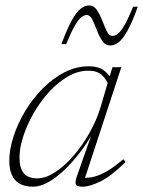

<svg xmlns="http://www.w3.org/2000/svg" viewBox="-20 -694 540 724"><path d="M270.5 -31 330 -200H334.5Q309 -154.5 279.5 -116.5Q250 -78.5 219.5 -50Q189 -21.5 159.8 -5.8Q130.5 10 105 10Q73 10 53 -2Q33 -14 24 -36Q15 -58 15 -87Q15 -130.5 31 -179.5Q47 -228.5 75.2 -275.5Q103.5 -322.5 141.5 -360.8Q179.5 -399 223.5 -421.5Q267.5 -444 314.5 -444Q354 -444 375.5 -425.5Q397 -407 411 -377L394 -362.5Q383 -393.5 364.8 -410.5Q346.5 -427.5 313.5 -427.5Q273.5 -427.5 235.5 -405.2Q197.5 -383 164.5 -346.8Q131.5 -310.5 106.8 -267Q82 -223.5 67.8 -180Q53.5 -136.5 53.5 -100Q53.5 -61 69.2 -41.2Q85 -21.5 121 -21.5Q152.5 -21.5 188 -44.8Q223.5 -68 257 -106.5Q290.5 -145 317.2 -192.5Q344 -240 359 -289L389.5 -393L404 -440.5H437.5L296.5 -11L285 -23.5Q302 -22 323.8 -25.2Q345.5 -28.5 375 -43.8Q404.5 -59 445 -93.5L453.5 -83Q399 -29.5 358.5 -9.8Q318 10 292 10Q269 10 265.8 1Q262.5 -8 270.5 -31ZM499.5 -668.5Q479 -611 461.2 -579Q443.5 -547 427.8 -534.8Q412 -522.5 395.5 -522.5Q377 -522.5 365.5 -539.8Q354 -557 345.5 -579.8Q337 -602.5 328.2 -620Q319.5 -637.5 307 -637.5Q297 -637.5 285.8 -628.2Q274.5 -619 261 -595.2Q247.5 -571.5 229.5 -527.5H211.5Q233 -585 250.5 -616.8Q268 -648.5 284 -661Q300 -673.5 316 -673.5Q334 -673.5 345.5 -656Q357 -638.5 365.8 -615.8Q374.5 -593 383 -575.8Q391.5 -558.5 404 -558.5Q414.5 -558.5 425.5 -567.5Q436.5 -576.5 450.2 -600.5Q464 -624.5 482 -668.5Z"/></svg>

Font: Newsreader 16pt 16pt ExtraLight
Style: Italic
Weight: 250
Italic angle: -17°
Version: Version 1.003